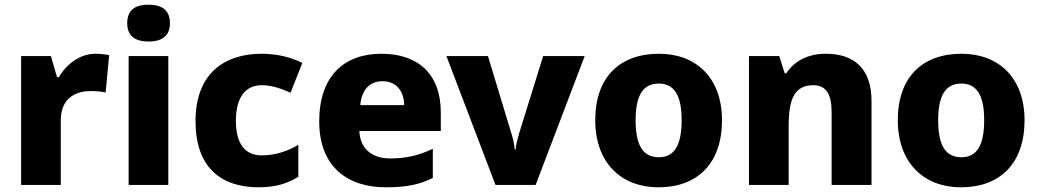

<svg xmlns="http://www.w3.org/2000/svg" viewBox="-20 -788 4430 818"><path d="M386 -559C321 -559 262 -514 231 -459H223L197 -549H70V0H239V-275C239 -377 311 -400 366 -400C398 -400 416 -397 430 -394L445 -553C433 -556 407 -559 386 -559Z M613 -768C563 -768 522 -751 522 -689C522 -629 563 -611 613 -611C662 -611 704 -629 704 -689C704 -751 662 -768 613 -768ZM697 -549H528V0H697Z M1082 10C1155 10 1207 -7 1251 -35V-171C1205 -143 1150 -126 1095 -126C1028 -126 985 -170 985 -273C985 -375 1027 -425 1095 -425C1136 -425 1175 -412 1218 -393L1268 -520C1220 -544 1160 -559 1095 -559C933 -559 813 -472 813 -272C813 -77 919 10 1082 10Z M1605 -559C1447 -559 1340 -465 1340 -271C1340 -78 1460 10 1624 10C1715 10 1771 -3 1824 -30V-154C1764 -126 1712 -113 1643 -113C1559 -113 1514 -159 1511 -230H1858V-309C1858 -473 1761 -559 1605 -559ZM1610 -442C1670 -442 1701 -398 1702 -340H1515C1521 -408 1557 -442 1610 -442Z M2091 0H2262L2471 -549H2294L2193 -224C2188 -206 2178 -175 2177 -151H2173C2172 -174 2162 -211 2157 -225L2059 -549H1882Z M3056 -276C3056 -458 2944 -559 2788 -559C2619 -559 2516 -458 2516 -276C2516 -93 2628 10 2785 10C2953 10 3056 -93 3056 -276ZM2688 -276C2688 -377 2717 -432 2786 -432C2856 -432 2884 -377 2884 -276C2884 -174 2856 -118 2787 -118C2716 -118 2688 -174 2688 -276Z M3499 -559C3423 -559 3365 -529 3330 -476H3323L3300 -549H3171V0H3340V-250C3340 -363 3363 -425 3445 -425C3500 -425 3523 -386 3523 -311V0H3693V-358C3693 -499 3615 -559 3499 -559Z M4345 -276C4345 -458 4233 -559 4077 -559C3908 -559 3805 -458 3805 -276C3805 -93 3917 10 4074 10C4242 10 4345 -93 4345 -276ZM3977 -276C3977 -377 4006 -432 4075 -432C4145 -432 4173 -377 4173 -276C4173 -174 4145 -118 4076 -118C4005 -118 3977 -174 3977 -276Z"/></svg>

Font: Noto Sans Myanmar UI ExtraBold
Style: Regular
Weight: 800
Designer: Monotype Design Team
Foundry: Monotype Imaging Inc.
Version: Version 2.103